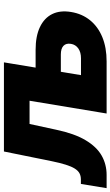

<svg xmlns="http://www.w3.org/2000/svg" viewBox="164 -750 562 977"><g transform="rotate(-90 445.5 -261.0)"><path d="M-22.9 0 -1.5 -130.9H21Q39.6 -130.9 53 -138.2Q66.4 -145.5 76.9 -162.4Q87.4 -179.2 96.4 -207.8Q105.5 -236.3 114.3 -279.3L163.6 -522.5H612.3L525.9 0H356.9L421.9 -392.1H303.7L274.4 -256.8Q254.9 -164.1 221.4 -107.7Q188 -51.3 143.3 -25.6Q98.6 0 44.4 0ZM524.4 -361.3H680.7Q750.5 -361.3 796.6 -339.4Q842.8 -317.4 862.8 -277.1Q882.8 -236.8 873.5 -180.7Q864.3 -124.5 831.3 -84Q798.3 -43.5 745.1 -21.7Q691.9 0 622.1 0H361.8L448.2 -522.5H617.2L552.2 -130.4H638.2Q668.5 -130.4 688 -144Q707.5 -157.7 711.4 -181.6Q715.3 -206.1 701.4 -219.5Q687.5 -232.9 657.2 -232.9H503.4Z"/></g></svg>

Font: Inter 28pt ExtraBold
Style: Italic
Weight: 800
Italic angle: -9.3988°
Designer: Rasmus Andersson
Foundry: rsms
Version: Version 4.001;git-66647c0bb